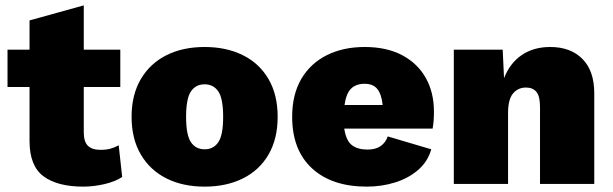

<svg xmlns="http://www.w3.org/2000/svg" viewBox="-20 -685 2281 715"><path d="M428 -500V-361H292V-192Q292 -157 307.5 -142Q323 -127 354 -127Q376 -127 392 -131.5Q408 -136 422 -144L435 -26Q410 -9 369.5 0.5Q329 10 290 10Q194 10 142 -28.5Q90 -67 90 -160V-361H8V-500H90V-609L292 -665V-500Z M742 -510Q823 -510 884.5 -479.5Q946 -449 980 -390.5Q1014 -332 1014 -250Q1014 -168 980 -109.5Q946 -51 884.5 -20.5Q823 10 742 10Q661 10 600 -20.5Q539 -51 504.5 -109.5Q470 -168 470 -250Q470 -332 504.5 -390.5Q539 -449 600 -479.5Q661 -510 742 -510ZM742 -371Q709 -371 691 -344.5Q673 -318 673 -250Q673 -182 691 -155.5Q709 -129 742 -129Q775 -129 793 -155.5Q811 -182 811 -250Q811 -318 793 -344.5Q775 -371 742 -371Z M1346 10Q1216 10 1142 -58Q1068 -126 1068 -250Q1068 -333 1102 -391Q1136 -449 1197 -479.5Q1258 -510 1338 -510Q1420 -510 1477.5 -479.5Q1535 -449 1565.5 -395Q1596 -341 1596 -269Q1596 -232 1591 -206H1262Q1269 -161 1290.5 -144.5Q1312 -128 1348 -128Q1379 -128 1397.5 -141Q1416 -154 1424 -177L1586 -129Q1573 -83 1537 -52Q1501 -21 1451 -5.5Q1401 10 1346 10ZM1338 -373Q1306 -373 1287.5 -355Q1269 -337 1263 -294H1405Q1401 -333 1385.5 -353Q1370 -373 1338 -373Z M1670 0V-500H1852L1857 -394Q1879 -450 1923 -480Q1967 -510 2029 -510Q2105 -510 2149 -465.5Q2193 -421 2193 -338V0H1991V-286Q1991 -327 1977.5 -343Q1964 -359 1939 -359Q1909 -359 1890.5 -337Q1872 -315 1872 -264V0Z"/></svg>

Font: Work Sans ExtraBold
Style: Regular
Weight: 800
Designer: Wei Huang
Foundry: Wei Huang
Version: Version 2.012; ttfautohint (v1.8.3)